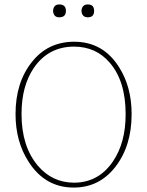

<svg xmlns="http://www.w3.org/2000/svg" viewBox="-20 -833 663 865"><path d="M314 -645Q444 -645 516 -531Q573 -442 573 -319Q573 -174 498 -79Q426 12 312 12Q183 12 109 -104Q50 -195 50 -319Q50 -462 124 -554Q195 -644 312 -645ZM77 -320V-319Q77 -173 151 -86Q215 -11 312 -10H313Q424 -10 489 -106Q546 -190 546 -318V-319Q546 -468 474 -551Q412 -623 313 -623H312Q198 -622 133 -528Q77 -446 77 -320ZM219 -784Q221 -813 247 -813Q277 -813 277 -784Q277 -755 247 -755Q221 -755 219 -784ZM347 -784Q349 -813 376 -813Q404 -813 404 -784Q404 -755 376 -755Q349 -755 347 -784Z"/></svg>

Font: Tajawal ExtraLight
Style: Regular
Weight: 275
Designer: Boutros Fonts
Foundry: Created by Boutros International 2017
Version: Version 1.700